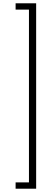

<svg xmlns="http://www.w3.org/2000/svg" viewBox="-20 -954 340 1159"><path d="M198.2 -934.1V185.1H74.2V147H154.8V-896H74.2V-934.1Z"/></svg>

Font: SVN-Poppins ExtraLight
Style: Regular
Weight: 200
Designer: Ninad Kale (Devanagari), Jonny Pinhorn (Latin)
Foundry: Indian Type Foundry
Version: Version 3.002 2017